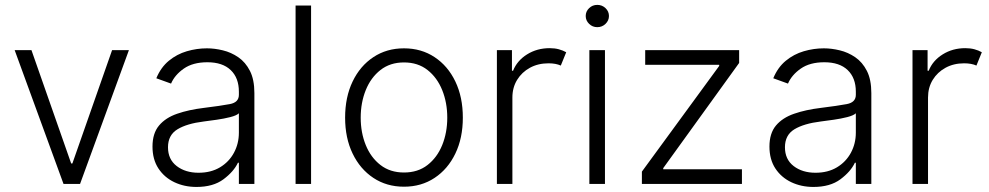

<svg xmlns="http://www.w3.org/2000/svg" viewBox="-20 -750 4034 783"><path d="M505.7 -545.5 306.5 0H239L39.8 -545.5H108.3L270.2 -83.5H275.2L437.1 -545.5Z M781.2 12.4Q731.9 12.4 691.1 -6.9Q650.2 -26.3 626.1 -63Q601.9 -99.8 601.9 -152.3Q601.9 -206.3 628.6 -238.1Q655.2 -269.9 702.6 -286.2Q750 -302.6 811.4 -310Q880.3 -318.5 917.3 -325.5Q954.2 -332.4 954.2 -363.3V-376.1Q954.2 -432.2 921 -464.1Q887.8 -496.1 825.6 -496.1Q766.7 -496.1 729.6 -470.2Q692.5 -444.2 677.6 -409.1L617.5 -430.8Q636 -475.5 668.7 -502.3Q701.3 -529.1 741.8 -541Q782.3 -552.9 823.9 -552.9Q855.1 -552.9 888.8 -544.7Q922.6 -536.6 951.9 -516.5Q981.2 -496.4 999.3 -460.9Q1017.4 -425.4 1017.4 -370.4V0H954.2V-86.3H950.3Q933.2 -50.1 891.3 -18.8Q849.4 12.4 781.2 12.4ZM789.8 -45.5Q840.2 -45.5 877.1 -67.6Q914.1 -89.8 934.1 -127.1Q954.2 -164.4 954.2 -209.2V-288Q945 -279.1 919.4 -272.5Q893.8 -266 863.8 -261.7Q833.8 -257.5 811.4 -254.6Q742.2 -246.1 703.7 -222.7Q665.1 -199.2 665.1 -149.5Q665.1 -100.1 700.6 -72.8Q736.2 -45.5 789.8 -45.5Z M1248.6 -727.3V0H1185.4V-727.3Z M1627.5 11.4Q1556.8 11.4 1502.7 -24.5Q1448.5 -60.4 1418 -123.8Q1387.4 -187.1 1387.4 -270.2Q1387.4 -354 1418 -417.6Q1448.5 -481.2 1502.7 -517Q1556.8 -552.9 1627.5 -552.9Q1698.2 -552.9 1752.3 -517Q1806.5 -481.2 1837 -417.6Q1867.5 -354 1867.5 -270.2Q1867.5 -187.1 1837 -123.8Q1806.5 -60.4 1752.3 -24.5Q1698.2 11.4 1627.5 11.4ZM1627.5 -46.5Q1684.3 -46.5 1723.5 -77.1Q1762.8 -107.6 1783.4 -158.4Q1804 -209.2 1804 -270.2Q1804 -331.3 1783.4 -382.5Q1762.8 -433.6 1723.5 -464.5Q1684.3 -495.4 1627.5 -495.4Q1571 -495.4 1531.6 -464.5Q1492.2 -433.6 1471.6 -382.5Q1451 -331.3 1451 -270.2Q1451 -209.2 1471.6 -158.4Q1492.2 -107.6 1531.6 -77.1Q1571 -46.5 1627.5 -46.5Z M2006.4 0V-545.5H2067.8V-461.6H2072.4Q2088.8 -502.8 2129.4 -528.2Q2170.1 -553.6 2221.6 -553.6Q2242.5 -553.6 2259.2 -549Q2275.9 -544.4 2289.1 -536.9L2267 -482.6Q2246.8 -491.8 2217 -491.8Q2174.4 -491.8 2141.2 -473.7Q2108 -455.6 2088.8 -424.2Q2069.6 -392.8 2069.6 -352.3V0Z M2383.5 0V-545.5H2447.1V0ZM2415.8 -639.2Q2396.3 -639.2 2382.5 -652.7Q2368.6 -666.2 2368.6 -684.7Q2368.6 -703.5 2382.5 -716.8Q2396.3 -730.1 2415.8 -730.1Q2435.4 -730.1 2449.4 -716.8Q2463.4 -703.5 2463.4 -684.7Q2463.4 -666.2 2449.4 -652.7Q2435.4 -639.2 2415.8 -639.2Z M2597.7 0V-50.1L2913 -481.2V-485.8H2611.2V-545.5H2994.3V-493.3L2684.7 -64.3V-59.7H3005.7V0Z M3297.2 12.4Q3247.9 12.4 3207 -6.9Q3166.2 -26.3 3142 -63Q3117.9 -99.8 3117.9 -152.3Q3117.9 -206.3 3144.5 -238.1Q3171.2 -269.9 3218.6 -286.2Q3266 -302.6 3327.4 -310Q3396.3 -318.5 3433.2 -325.5Q3470.2 -332.4 3470.2 -363.3V-376.1Q3470.2 -432.2 3437 -464.1Q3403.8 -496.1 3341.6 -496.1Q3282.7 -496.1 3245.6 -470.2Q3208.5 -444.2 3193.5 -409.1L3133.5 -430.8Q3152 -475.5 3184.7 -502.3Q3217.3 -529.1 3257.8 -541Q3298.3 -552.9 3339.8 -552.9Q3371.1 -552.9 3404.8 -544.7Q3438.6 -536.6 3467.9 -516.5Q3497.2 -496.4 3515.3 -460.9Q3533.4 -425.4 3533.4 -370.4V0H3470.2V-86.3H3466.3Q3449.2 -50.1 3407.3 -18.8Q3365.4 12.4 3297.2 12.4ZM3305.8 -45.5Q3356.2 -45.5 3393.1 -67.6Q3430 -89.8 3450.1 -127.1Q3470.2 -164.4 3470.2 -209.2V-288Q3460.9 -279.1 3435.4 -272.5Q3409.8 -266 3379.8 -261.7Q3349.8 -257.5 3327.4 -254.6Q3258.2 -246.1 3219.6 -222.7Q3181.1 -199.2 3181.1 -149.5Q3181.1 -100.1 3216.6 -72.8Q3252.1 -45.5 3305.8 -45.5Z M3701.3 0V-545.5H3762.8V-461.6H3767.4Q3783.7 -502.8 3824.4 -528.2Q3865.1 -553.6 3916.5 -553.6Q3937.5 -553.6 3954.2 -549Q3970.9 -544.4 3984 -536.9L3962 -482.6Q3941.8 -491.8 3911.9 -491.8Q3869.3 -491.8 3836.1 -473.7Q3802.9 -455.6 3783.7 -424.2Q3764.6 -392.8 3764.6 -352.3V0Z"/></svg>

Font: Inter UI Light
Style: Regular
Weight: 300
Designer: Rasmus Andersson
Foundry: rsms
Version: 3.2;8d6f07862